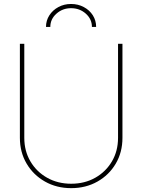

<svg xmlns="http://www.w3.org/2000/svg" viewBox="-20 -951 726 980"><path d="M343.3 9.3Q269 9.3 209.7 -24.2Q150.4 -57.6 116 -115.7Q81.5 -173.8 81.5 -247.6V-727.5H104V-247.6Q104 -180.2 135.3 -127.2Q166.5 -74.2 220.7 -43.7Q274.9 -13.2 343.3 -13.2Q412.1 -13.2 466.1 -43.7Q520 -74.2 551.3 -127.2Q582.5 -180.2 582.5 -247.6V-727.5H605V-247.6Q605 -173.8 570.8 -115.7Q536.6 -57.6 477.3 -24.2Q418 9.3 343.3 9.3ZM342.8 -930.7Q378.4 -930.7 407.7 -915Q437 -899.4 453.9 -872.8Q470.7 -846.2 470.7 -813.5H449.2Q449.2 -853.5 418 -881.3Q386.7 -909.2 342.8 -909.2Q299.3 -909.2 268.1 -881.3Q236.8 -853.5 236.8 -813.5H214.8Q214.8 -846.2 231.9 -872.8Q249 -899.4 278.1 -915Q307.1 -930.7 342.8 -930.7Z"/></svg>

Font: Inter 24pt Thin
Style: Regular
Weight: 250
Designer: Rasmus Andersson
Foundry: rsms
Version: Version 4.001;git-66647c0bb